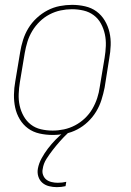

<svg xmlns="http://www.w3.org/2000/svg" viewBox="-20 -548 540 791"><path d="M197 8Q169 8 142.5 2Q116 -4 95.5 -19Q75 -34 61.5 -56.5Q48 -79 42.5 -105Q37 -131 37.5 -158.5Q38 -186 43 -213L63 -333Q67 -358 75 -383.5Q83 -409 97 -432Q111 -455 131.5 -474Q152 -493 176 -505.5Q200 -518 226 -523Q252 -528 277 -528Q304 -528 330.5 -522Q357 -516 377.5 -501Q398 -486 411.5 -463.5Q425 -441 431 -415Q437 -389 436 -361.5Q435 -334 430 -307L411 -187Q406 -162 398 -136.5Q390 -111 376 -88Q362 -65 342 -46Q322 -27 298 -14.5Q274 -2 248 3Q222 8 197 8ZM197 -10Q220 -10 243.5 -15Q267 -20 289 -31.5Q311 -43 329.5 -60.5Q348 -78 360.5 -99.5Q373 -121 380.5 -144Q388 -167 391 -190L411 -310Q415 -334 416 -359Q417 -384 412 -407Q407 -430 396 -450.5Q385 -471 366.5 -485Q348 -499 324.5 -504.5Q301 -510 276 -510Q253 -510 229.5 -505Q206 -500 184 -488.5Q162 -477 144 -459.5Q126 -442 113 -420.5Q100 -399 93 -376Q86 -353 82 -330L62 -210Q58 -186 57 -161Q56 -136 61 -113Q66 -90 77.5 -69.5Q89 -49 107 -35Q125 -21 148.5 -15.5Q172 -10 197 -10ZM214 223Q198 223 182 219Q166 215 154.5 205Q143 195 138 179.5Q133 164 136 147Q140 125 151.5 104Q163 83 177.5 64Q192 45 209 27.5Q226 10 245 -5L250 -8H261L260 0Q243 16 227.5 33.5Q212 51 198 69Q184 87 171.5 106.5Q159 126 156 148Q153 161 157.5 173Q162 185 171 192Q180 199 192.5 202Q205 205 218 205Q227 205 236 204Q245 203 253 201L250 219Q241 221 232 222Q223 223 214 223Z"/></svg>

Font: Iosevka SS04 Thin Oblique
Style: Regular
Weight: 100
Italic angle: -9°
Monospace: yes
Designer: Belleve Invis
Foundry: Belleve Invis
Version: Version 19.0.0; ttfautohint (v1.8.4)